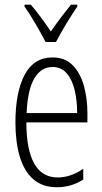

<svg xmlns="http://www.w3.org/2000/svg" viewBox="-20 -784 434 814"><path d="M202.6 -540.5Q255.9 -540.5 288.3 -507.3Q320.8 -474.1 335.7 -420.2Q350.6 -366.2 350.6 -303.7V-265.1H91.8Q91.8 -150.4 124.8 -91.1Q157.7 -31.7 224.6 -31.7Q279.8 -31.7 333 -68.4V-22.9Q309.1 -7.3 281.2 1.2Q253.4 9.8 221.2 9.8Q159.7 9.8 120.8 -24.4Q82 -58.6 63.7 -120.4Q45.4 -182.1 45.4 -264.6Q45.4 -393.1 84.5 -466.8Q123.5 -540.5 202.6 -540.5ZM202.6 -500Q154.3 -500 125.7 -451.9Q97.2 -403.8 92.8 -304.7H307.1Q307.1 -357.4 296.6 -401.9Q286.1 -446.3 262.9 -473.1Q239.7 -500 202.6 -500ZM173.3 -606Q154.8 -641.6 129.4 -685.1Q104 -728.5 84 -755.9V-764.2H110.8Q129.9 -742.2 152.8 -711.2Q175.8 -680.2 195.8 -650.4Q217.3 -682.1 236.3 -707.3Q255.4 -732.4 280.8 -764.2H307.6V-755.9Q285.6 -724.1 260.5 -682.4Q235.4 -640.6 217.3 -606Z"/></svg>

Font: Open Sans Condensed Light
Style: Regular
Weight: 300
Width: 3
Designer: Monotype Design Team
Foundry: Monotype Imaging Inc.
Version: Version 3.003; ttfautohint (v1.8.4)